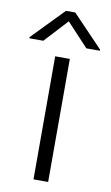

<svg xmlns="http://www.w3.org/2000/svg" viewBox="-126 -795 485 839"><g transform="rotate(10 116.5 -375.0)"><path d="M85 0H150V-546H85ZM-40 -604H22L117 -707L213 -604H273V-609L138 -750H97L-40 -609Z"/></g></svg>

Font: Wafeq Light
Style: Regular
Weight: 300
Designer: Rasmus Andersson & Azza Alameddine
Foundry: Google & TypeTogether
Version: Version 3.000;January 28, 2025;FontCreator 15.0.0.3014 64-bi